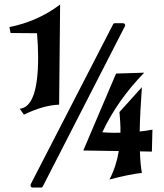

<svg xmlns="http://www.w3.org/2000/svg" viewBox="-20 -799 729 853"><path d="M67.4 -315.9Q149.4 -323.7 149.4 -543.9Q149.4 -593.3 144.5 -651.4L26.9 -652.3L22 -678.7Q147 -703.6 247.1 -778.8L242.7 -334Q172.4 -331.5 86.4 -289.6ZM515.1 -209.5Q515.1 -216.3 515.1 -232.9Q515.1 -249.5 510.7 -301.3L610.4 -411.6Q602.1 -297.4 600.6 -214.8Q627.4 -217.3 657.2 -223.1L654.8 -125.5L601.6 -126.5Q603.5 -67.9 610.4 -30.8Q555.2 -24.9 466.3 -1.5Q496.1 -58.1 507.8 -127.9L350.1 -130.4L495.6 -472.2L620.6 -476.1Q501 -353 434.6 -211.4Q468.3 -209 487.3 -209Q506.3 -209 515.1 -209.5ZM125.5 34.2Q115.7 34.2 115.7 23.9Q115.7 21.5 116.7 19L482.4 -690.9Q484.4 -695.8 490.7 -695.8H525.4Q536.1 -695.8 536.1 -686.5Q536.1 -684.6 534.7 -682.1L170.4 28.8Q168.5 34.2 162.6 34.2Z"/></svg>

Font: UnifrakturCook
Style: Bold
Weight: 700
Designer: j. 'mach' wust
Version: Version 2011-09-01